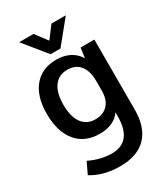

<svg xmlns="http://www.w3.org/2000/svg" viewBox="-226 -813 1003 1147"><g transform="rotate(-30 275.0 -239.0)"><path d="M498 -500V-19Q498 105 436 169Q374 233 254 233Q198 233 148 220Q98 207 59 182L96 104Q132 122 172 132Q212 142 249 142Q390 142 390 -35V-61Q370 -30 333 -13Q296 4 247 4Q144 4 87 -65Q30 -134 30 -257Q30 -377 85.5 -443.5Q141 -510 240 -510Q291 -510 330 -490.5Q369 -471 392 -434H394L403 -500ZM384 -282Q384 -350 353.5 -387.5Q323 -425 267 -425Q208 -425 175.5 -381Q143 -337 143 -255Q143 -173 175 -128.5Q207 -84 266 -84Q322 -84 353 -118Q384 -152 384 -214ZM101 -711H200L262 -629L324 -711H423L296 -555H228Z"/></g></svg>

Font: Sarabun SemiBold
Style: Regular
Weight: 600
Designer: Suppakit Chalermlarp | Katatrad Co.,Ltd.
Foundry: Cadson Demak Co.,Ltd.
Version: Version 1.000; ttfautohint (v1.6)